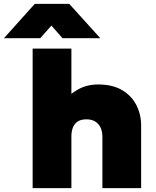

<svg xmlns="http://www.w3.org/2000/svg" viewBox="-106 -971 806 991"><path d="M62.5 0V-720H262.5V-397L220.5 -448Q253.5 -485.5 298.5 -510.2Q343.5 -535 400.5 -535Q475 -535 524.2 -505.8Q573.5 -476.5 598 -428.2Q622.5 -380 622.5 -323V0H422.5V-267Q422.5 -306 401.5 -330.2Q380.5 -354.5 341.5 -355Q314.5 -355.5 297 -345Q279.5 -334.5 271 -314.5Q262.5 -294.5 262.5 -267V0ZM-85.5 -774 73.5 -951H251.5L411.5 -774H216.5L159.5 -839L101.5 -774Z"/></svg>

Font: Geologica Thin Roman Black
Style: Regular
Weight: 900
Version: Version 1.010;gftools[0.9.28]